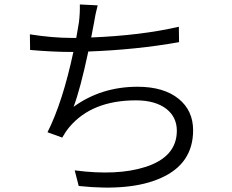

<svg xmlns="http://www.w3.org/2000/svg" viewBox="-20 -805 1040 861"><path d="M114 -651Q216 -635 300 -635H322L334 -705Q339 -746 338 -785L418 -781Q408 -744 401 -700L389 -637Q613 -646 782 -685L783 -616Q593 -582 376 -574Q340 -405 310 -326Q434 -416 597 -416Q714 -416 781 -362Q846 -309 846 -221Q846 -71 702 -7Q567 54 333 29L315 -41Q506 -16 631 -56Q773 -101 773 -219Q773 -279 727 -316Q677 -355 590 -355Q392 -355 291 -235Q275 -216 259 -188L193 -212Q261 -347 309 -572H301Q218 -572 115 -581Z"/></svg>

Font: Source Han Sans CN Normal
Style: Regular
Weight: 350
Designer: Ryoko NISHIZUKA 西塚涼子 (kana, bopomofo & ideographs); Paul D. Hunt (Latin, Greek & Cyrillic); Sandoll Communications 산돌커뮤니
Foundry: Adobe
Version: Version 2.004;hotconv 1.0.118;makeotfexe 2.5.65603